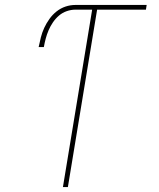

<svg xmlns="http://www.w3.org/2000/svg" viewBox="-20 -755 640 775"><path d="M234 0 352 -716H284Q267 -716 249.5 -710Q232 -704 218 -692Q204 -680 193.5 -664.5Q183 -649 176 -632.5Q169 -616 164.5 -599Q160 -582 157 -565H136Q140 -585 145 -604.5Q150 -624 158.5 -642.5Q167 -661 179.5 -678.5Q192 -696 208.5 -709Q225 -722 244.5 -728.5Q264 -735 284 -735H572L569 -716H372L254 0Z"/></svg>

Font: Iosevka Aile Thin
Style: Italic
Weight: 100
Italic angle: -9°
Designer: Belleve Invis
Foundry: Belleve Invis
Version: Version 31.1.0; ttfautohint (v1.8.4)